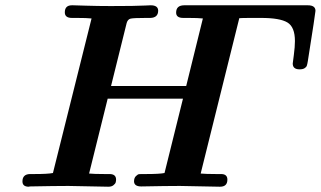

<svg xmlns="http://www.w3.org/2000/svg" viewBox="-20 -706 1213 726"><path d="M64.9 -20Q64.9 -46.9 92.8 -47.9H109.9Q160.6 -47.9 180.2 -51.8L326.2 -636.2Q308.1 -638.2 271 -638.2H252Q225.1 -638.2 225.1 -659.2Q225.1 -686 252 -686H255.9Q257.8 -686 303.5 -684.6Q349.1 -683.1 398.9 -683.1Q444.8 -683.1 478.5 -683.6Q512.2 -684.1 529.1 -685.1Q545.9 -686 549.8 -686Q577.6 -686 578.1 -666Q578.1 -639.2 548.8 -638.2H532.2Q484.4 -638.2 473.6 -635.5Q462.9 -632.8 459 -619.1L399.9 -380.9H684.1L747.1 -636.2Q729 -638.2 692.9 -638.2H672.9Q646 -638.2 646 -658.2Q646 -686 676.8 -686H1144Q1172.9 -686 1172.9 -665Q1172.9 -658.2 1144 -475.1Q1142.1 -462.9 1140.1 -457.5Q1138.2 -452.1 1131.6 -448Q1125 -443.8 1112.8 -443.8Q1086.9 -443.8 1086.9 -465.8Q1086.9 -467.8 1091.1 -498.3Q1095.2 -528.8 1095.2 -550.8Q1095.2 -604 1066.7 -621.1Q1038.1 -638.2 967.8 -638.2H932.1Q892.1 -638.2 884.8 -637.2L738.8 -49.8Q757.8 -47.9 796.9 -47.9H815.9Q839.8 -47.9 839.8 -26.9Q839.8 0 812 0H810.1Q675.3 -2.9 660.2 -2.9Q610.4 -2.9 514.2 -1Q487.3 -1 486.8 -20Q486.8 -33.2 493.9 -40Q501 -46.9 505.4 -47.4Q509.8 -47.9 515.1 -47.9H532.2Q583 -47.9 602.1 -51.8L671.9 -333H387.2L316.9 -49.8Q335.9 -47.9 375 -47.9H394Q418.9 -47.9 418.9 -26.9Q418.9 -22 417.5 -16.6Q416 -11.2 408.9 -5.6Q401.9 0 390.1 0H388.2Q253.4 -2.9 238.8 -2.9Q189 -2.9 92.8 -1Q91.8 -1 90.8 -0.5Q89.8 0 88.9 0Q64.9 0 64.9 -20Z"/></svg>

Font: CMU Serif
Style: BoldItalic
Weight: 700
Italic angle: -14.04°
Version: Version 0.7.0